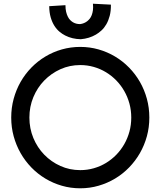

<svg xmlns="http://www.w3.org/2000/svg" viewBox="-20 -974 859 1027"><path d="M778.8 -345.2Q778.8 -293 765.6 -244.9Q752.4 -196.8 728.3 -154.8Q704.1 -112.8 670.4 -78.1Q636.7 -43.5 595.5 -18.8Q554.2 5.9 507.1 19.5Q460 33.2 409.2 33.2Q357.9 33.2 310.8 19.5Q263.7 5.9 222.7 -18.8Q181.6 -43.5 147.9 -78.1Q114.3 -112.8 90.3 -154.8Q66.4 -196.8 53.2 -244.9Q40 -293 40 -345.2Q40 -397.5 53.2 -445.8Q66.4 -494.1 90.3 -536.1Q114.3 -578.1 147.9 -612.5Q181.6 -647 222.7 -671.6Q263.7 -696.3 311 -709.7Q358.4 -723.1 409.2 -723.1Q460 -723.1 507.1 -709.7Q554.2 -696.3 595.5 -671.6Q636.7 -647 670.4 -612.5Q704.1 -578.1 728.3 -536.1Q752.4 -494.1 765.6 -445.8Q778.8 -397.5 778.8 -345.2ZM682.1 -345.2Q682.1 -383.8 672.4 -419.7Q662.6 -455.6 644.8 -486.8Q627 -518.1 602.1 -543.7Q577.1 -569.3 546.9 -587.6Q516.6 -606 481.7 -616Q446.8 -626 409.2 -626Q352.5 -626 303.2 -603.8Q253.9 -581.5 216.8 -543.5Q179.7 -505.4 158.4 -454.3Q137.2 -403.3 137.2 -345.2Q137.2 -287.1 158.4 -235.8Q179.7 -184.6 216.8 -146.5Q253.9 -108.4 303.2 -86.2Q352.5 -64 409.2 -64Q446.8 -64 481.7 -74Q516.6 -84 546.9 -102.3Q577.1 -120.6 602.1 -146.2Q627 -171.9 644.8 -203.1Q662.6 -234.4 672.4 -270.3Q682.1 -306.2 682.1 -345.2ZM573.2 -949.2Q573.7 -915.5 566.9 -889.6Q560.1 -863.8 548.8 -844.2Q537.6 -824.7 522.9 -811.3Q508.3 -797.9 493.2 -789.1Q457.5 -768.1 412.1 -764.2Q365.7 -765.1 328.6 -784.2Q313 -792 297.9 -804.7Q282.7 -817.4 270.8 -836.2Q258.8 -855 251.2 -880.9Q243.7 -906.7 243.2 -940.9L330.1 -946.3Q330.1 -925.8 333.7 -910.6Q337.4 -895.5 343 -884.5Q348.6 -873.5 355.7 -866.5Q362.8 -859.4 370.1 -855Q387.2 -844.7 409.2 -845.2Q430.7 -848.1 446.8 -860.8Q453.6 -866.2 460 -874Q466.3 -881.8 470.7 -893.3Q475.1 -904.8 477.1 -919.7Q479 -934.6 477.1 -954.1Z"/></svg>

Font: McLaren
Style: Regular
Weight: 400
Designer: Astigmatic (AOETI)
Foundry: Astigmatic (AOETI)
Version: Version 1.000